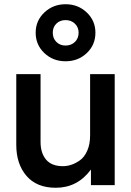

<svg xmlns="http://www.w3.org/2000/svg" viewBox="-20 -867 613 899"><path d="M169.9 -202.1Q169.9 -150.4 195.8 -119.6Q221.7 -88.9 274.9 -88.9Q293.5 -88.9 313.2 -95.2Q333 -101.6 354 -116.2Q375 -130.9 388.4 -161.1Q401.9 -191.4 401.9 -232.9V-520H517.1V0H405.8V-73.2Q342.8 12.2 241.2 12.2Q151.9 12.2 104 -43.5Q56.2 -99.1 56.2 -189V-520H169.9ZM147 -713.9Q147 -770 187.7 -808.6Q228.5 -847.2 287.1 -847.2Q345.7 -847.2 386.2 -808.6Q426.8 -770 426.8 -713.9Q426.8 -656.7 386.2 -618.4Q345.7 -580.1 287.1 -580.1Q228 -580.1 187.5 -618.7Q147 -657.2 147 -713.9ZM227.1 -713.9Q227.1 -687.5 243.9 -670.7Q260.7 -653.8 287.1 -653.8Q313.5 -653.8 330.8 -670.7Q348.1 -687.5 348.1 -713.9Q348.1 -739.3 330.8 -756.1Q313.5 -772.9 287.1 -772.9Q260.7 -772.9 243.9 -756.3Q227.1 -739.7 227.1 -713.9Z"/></svg>

Font: Aspekta 550
Style: Regular
Weight: 550
Designer: Ivo Dolenc
Version: Version 2.000